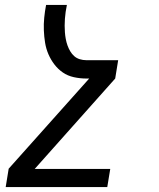

<svg xmlns="http://www.w3.org/2000/svg" viewBox="-20 -540 640 775"><path d="M3 215 15 141 340 -223H329Q303 -223 278 -228.5Q253 -234 233.5 -247.5Q214 -261 199.5 -280Q185 -299 175.5 -321Q166 -343 162 -367.5Q158 -392 157 -417.5Q156 -443 158.5 -468.5Q161 -494 166 -520H250Q247 -506 245 -492Q243 -478 242 -464Q241 -450 241 -436.5Q241 -423 242 -409.5Q243 -396 245.5 -382.5Q248 -369 252.5 -356.5Q257 -344 263.5 -333Q270 -322 279.5 -313.5Q289 -305 302 -301Q315 -297 329 -297H457L445 -223L120 142H425L413 215Z"/></svg>

Font: Iosevka HT Extended
Style: Italic
Weight: 400
Width: 7
Italic angle: -9°
Monospace: yes
Designer: Belleve Invis
Foundry: Belleve Invis
Version: Version 32.3.0; ttfautohint (v1.8.4)